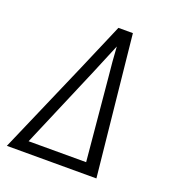

<svg xmlns="http://www.w3.org/2000/svg" viewBox="-133 -841 866 947"><g transform="rotate(20 300.0 -367.5)"><path d="M9 0 222 -490 327 -735H403L479 0ZM102 -58H404L364 -490Q360 -529 356.5 -568Q353 -607 351 -646Q335 -607 318.5 -568Q302 -529 286 -490Z"/></g></svg>

Font: Iosevka Aile Light Oblique
Style: Regular
Weight: 300
Italic angle: -9°
Designer: Belleve Invis
Foundry: Belleve Invis
Version: Version 31.1.0; ttfautohint (v1.8.4)